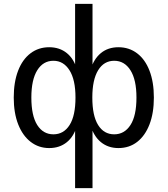

<svg xmlns="http://www.w3.org/2000/svg" viewBox="-20 -756 866 992"><path d="M368 216V-109H378Q363 -52 325.5 -21.5Q288 9 234 9Q180 9 138.5 -23Q97 -55 74 -113.5Q51 -172 51 -252Q51 -332 73.5 -390.5Q96 -449 137.5 -480.5Q179 -512 234 -512Q288 -512 325.5 -481.5Q363 -451 378 -395H368V-736H458V-395H448Q464 -451 501 -481.5Q538 -512 592 -512Q647 -512 688.5 -480.5Q730 -449 752.5 -390.5Q775 -332 775 -252Q775 -172 752.5 -113.5Q730 -55 689 -23Q648 9 592 9Q539 9 501.5 -21.5Q464 -52 448 -109H458V216ZM256 -62Q309 -62 339.5 -110Q370 -158 370 -252Q370 -344 339 -393Q308 -442 256 -442Q203 -442 172.5 -393Q142 -344 142 -252Q142 -158 172.5 -110Q203 -62 256 -62ZM570 -62Q623 -62 654 -110Q685 -158 685 -252Q685 -344 654 -393Q623 -442 570 -442Q517 -442 487 -393Q457 -344 457 -252Q457 -158 487 -110Q517 -62 570 -62Z"/></svg>

Font: Mulish Medium
Style: Regular
Weight: 500
Designer: Vernon Adams
Foundry: Vernon Adams
Version: Version 3.603; ttfautohint (v1.8.3)